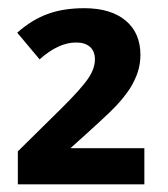

<svg xmlns="http://www.w3.org/2000/svg" viewBox="-20 -745 419 478"><path d="M24.4 -368.2 133.3 -475.6Q183.1 -524.9 200.7 -551.3Q216.3 -575.2 216.3 -597.2Q216.3 -617.2 204.1 -628.2Q191.9 -639.2 169.4 -639.2Q125.5 -639.2 78.6 -597.2L22.9 -663.6Q59.1 -695.8 98.6 -710.2Q138.2 -724.6 189.5 -724.6Q255.9 -724.6 292.7 -693.8Q329.6 -663.1 329.6 -608.4Q329.6 -586.4 323.2 -566.4Q316.9 -546.4 303.7 -524.9Q288.1 -501.5 268.1 -480.5Q247.6 -458.5 155.3 -376H339.4V-286.1H24.4Z"/></svg>

Font: Viking Open Sans
Style: Bold
Weight: 700
Foundry: Ascender Corporation
Version: Version 2.001